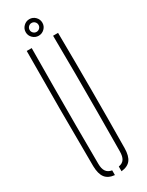

<svg xmlns="http://www.w3.org/2000/svg" viewBox="-244 -978 781 1019"><g transform="rotate(-30 147.0 -468.0)"><path d="M51 -93.5Q49.5 -270.5 49.5 -447Q49.5 -623.5 51 -800H81.5Q80.5 -682 80 -563.8Q79.5 -445.5 79.5 -327.5Q79.5 -209.5 80.5 -91.5Q80.5 -61 91.8 -44.8Q103 -28.5 127 -24.5V4.5Q87.5 0.5 69.8 -23Q52 -46.5 51 -93.5ZM167.5 4.5V-24.5Q191.5 -28.5 202 -44.8Q212.5 -61 212.5 -91.5Q213.5 -209.5 214 -327.5Q214.5 -445.5 214.2 -563.8Q214 -682 212.5 -800H243Q245 -623.5 245 -447Q245 -270.5 243 -93.5Q242.5 -46.5 224.8 -23Q207 0.5 167.5 4.5ZM147 -838Q126.5 -838 111.2 -852.8Q96 -867.5 96 -888.5Q96 -909.5 111.2 -924.5Q126.5 -939.5 147 -939.5Q168 -939.5 183 -924.5Q198 -909.5 198 -888.5Q198 -867.5 183 -852.8Q168 -838 147 -838ZM147 -861.5Q158.5 -861.5 166.5 -869.5Q174.5 -877.5 174.5 -888.5Q174.5 -900 166.5 -908Q158.5 -916 147 -916Q136 -916 128 -908Q120 -900 120 -888.5Q120 -877.5 128 -869.5Q136 -861.5 147 -861.5Z"/></g></svg>

Font: Big Shoulders Stencil Display ExtraLight
Style: Regular
Weight: 250
Designer: Patric King
Foundry: XO Type Co
Version: Version 2.001